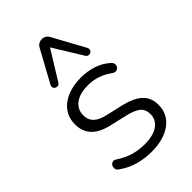

<svg xmlns="http://www.w3.org/2000/svg" viewBox="-231 -847 939 939"><g transform="rotate(-45 239.0 -377.0)"><path d="M238 8Q193 8 148.5 -4Q104 -16 64 -45Q56 -50 53.5 -57.5Q51 -65 52.5 -73Q54 -81 59.5 -86.5Q65 -92 73 -93Q81 -94 90 -88Q129 -62 166 -52Q203 -42 240 -42Q301 -42 333 -65Q365 -88 365 -127Q365 -159 344.5 -176.5Q324 -194 278 -205L191 -225Q128 -239 98 -270.5Q68 -302 68 -352Q68 -395 90.5 -427Q113 -459 154.5 -476.5Q196 -494 250 -494Q294 -494 334 -481Q374 -468 404 -441Q412 -435 414.5 -427Q417 -419 414.5 -411.5Q412 -404 406 -399Q400 -394 392 -394Q384 -394 375 -400Q346 -422 314 -432.5Q282 -443 249 -443Q191 -443 159.5 -419Q128 -395 128 -354Q128 -323 147.5 -304Q167 -285 209 -275L296 -255Q361 -240 393 -210.5Q425 -181 425 -131Q425 -67 374.5 -29.5Q324 8 238 8ZM375 -575Q380 -565 377.5 -557.5Q375 -550 368 -546.5Q361 -543 353.5 -544.5Q346 -546 341 -554L248 -705L155 -554Q150 -546 142.5 -544.5Q135 -543 128 -546.5Q121 -550 118.5 -557.5Q116 -565 121 -575L209 -736Q216 -750 226 -756Q236 -762 248 -762Q260 -762 270 -756Q280 -750 287 -736Z"/></g></svg>

Font: Nunito ExtraLight Light
Style: Regular
Weight: 300
Version: Version 3.602